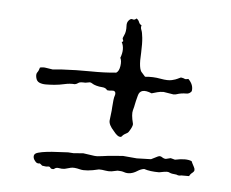

<svg xmlns="http://www.w3.org/2000/svg" viewBox="-38 -482 567 471"><g transform="rotate(5 246.0 -247.0)"><path d="M249 -340.8Q257.8 -363.3 249 -379.9Q253.9 -380.9 252 -384.3Q250 -387.7 251 -390.6Q252 -393.6 253.9 -397.5Q255.9 -401.4 256.8 -407.2Q257.8 -413.1 257.3 -420.9Q256.8 -428.7 261.7 -434.1Q266.6 -439.5 271 -437.5Q275.4 -435.5 280.3 -440.4Q285.2 -437.5 287.1 -432.1Q289.1 -426.8 293.9 -424.8Q292 -418.9 294.4 -413.6Q296.9 -408.2 298.3 -394.5Q299.8 -380.9 298.8 -357.4Q295.9 -316.4 305.7 -308.6L313.5 -299.8Q333 -301.8 351.6 -298.3Q370.1 -294.9 379.9 -297.4Q389.6 -299.8 393.1 -301.8Q396.5 -303.7 401.4 -305.7Q408.2 -304.7 410.6 -303.2Q413.1 -301.8 419.9 -303.7Q433.6 -290 430.7 -274.4Q425.8 -267.6 418.5 -267.6Q411.1 -267.6 405.3 -266.6Q399.4 -265.6 395.5 -264.2Q391.6 -262.7 386.7 -262.7L362.3 -266.6Q353.5 -266.6 346.7 -264.6Q339.8 -262.7 333 -260.7Q304.7 -272.5 299.8 -252Q297.9 -244.1 296.4 -238.8Q294.9 -233.4 294.4 -229.5Q293.9 -225.6 291 -215.3Q288.1 -205.1 293.9 -182.6Q294.9 -178.7 290 -169.4Q285.2 -160.2 282.2 -158.7Q279.3 -157.2 275.4 -154.8Q271.5 -152.3 270 -149.9Q268.6 -147.5 265.6 -147.5Q258.8 -147.5 249 -160.2Q235.4 -174.8 236.3 -185.5Q237.3 -196.3 238.3 -202.6Q239.3 -209 239.7 -218.3Q240.2 -227.5 241.2 -235.8Q242.2 -244.1 243.7 -247.6Q245.1 -251 244.1 -254.9Q242.2 -259.8 235.4 -258.8Q228.5 -257.8 223.6 -258.8Q219.7 -264.6 211.4 -265.1Q203.1 -265.6 196.3 -267.6Q189.5 -269.5 186 -272Q182.6 -274.4 179.7 -274.4L168.9 -272.5Q155.3 -273.4 151.9 -270.5Q148.4 -267.6 143.6 -266.6Q130.9 -267.6 118.2 -264.6Q105.5 -261.7 93.3 -260.7Q81.1 -259.8 72.3 -259.8Q63.5 -259.8 56.6 -262.7Q49.8 -265.6 47.9 -274.4Q45.9 -283.2 49.3 -287.6Q52.7 -292 54.7 -299.8Q62.5 -301.8 70.3 -300.3Q78.1 -298.8 85.9 -297.9L109.4 -299.8Q144.5 -301.8 179.2 -301.3Q213.9 -300.8 242.2 -303.7Q249 -307.6 251 -320.8Q252.9 -334 249 -340.8ZM393.6 -106.4 404.3 -103.5Q431.6 -109.4 445.3 -103.5Q447.3 -98.6 452.1 -89.8Q457 -81.1 450.7 -76.2Q444.3 -71.3 442.4 -66.4H422.9Q417 -64.5 411.1 -67.4Q398.4 -68.4 395 -70.3Q391.6 -72.3 387.2 -72.3Q382.8 -72.3 368.2 -69.3Q345.7 -69.3 331.1 -74.2Q323.2 -73.2 314.9 -67.9Q306.6 -62.5 298.3 -61Q290 -59.6 283.2 -62Q276.4 -64.5 266.6 -64.5L252 -61.5Q244.1 -60.5 236.3 -62Q228.5 -63.5 220.7 -63.5Q189.5 -55.7 174.3 -59.6Q159.2 -63.5 151.4 -61.5L136.7 -57.6Q129.9 -56.6 122.6 -58.1Q115.2 -59.6 110.4 -54.7Q103.5 -53.7 101.6 -57.1Q99.6 -60.5 95.2 -59.6Q90.8 -58.6 81.1 -60.5Q75.2 -66.4 73.2 -65.4Q71.3 -64.5 67.9 -65.9Q64.5 -67.4 61 -72.8Q57.6 -78.1 58.6 -83.5Q59.6 -88.9 68.4 -91.3Q77.1 -93.8 89.4 -95.2Q101.6 -96.7 115.7 -97.2Q129.9 -97.7 141.6 -98.6L155.3 -97.7L178.7 -99.6L206.1 -95.7Q213.9 -94.7 226.1 -96.7Q238.3 -98.6 252 -99.6Q265.6 -100.6 276.4 -101.6L310.5 -98.6L345.7 -99.6L361.3 -107.4Q367.2 -110.4 372.1 -106.9Q377 -103.5 381.8 -103.5Z"/></g></svg>

Font: Mountains of Christmas
Style: Bold
Weight: 700
Designer: Crystal Kluge
Foundry: Font Diner, Inc DBA Tart Workshop
Version: Version 1.002